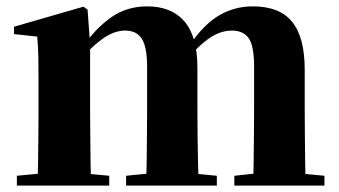

<svg xmlns="http://www.w3.org/2000/svg" viewBox="-20 -583 1065 603"><path d="M33 0V-31L137 -41H216L323 -31V0ZM97 0Q99 -26 99.5 -68.5Q100 -111 100.5 -157Q101 -203 101 -238V-322Q101 -371 100.5 -401Q100 -431 97 -468L24 -476V-499L242 -562L255 -553L263 -444V-441V-238Q263 -203 263.5 -157Q264 -111 264.5 -68.5Q265 -26 266 0ZM376 0V-31L476 -41H556L661 -31V0ZM438 0Q440 -26 440.5 -68Q441 -110 441.5 -156Q442 -202 442 -238V-373Q442 -435 425.5 -461Q409 -487 373 -487Q336 -487 297 -457.5Q258 -428 224 -384L221 -436H240Q282 -496 330.5 -529.5Q379 -563 442 -563Q519 -563 559.5 -515.5Q600 -468 600 -370V-238Q600 -202 600.5 -156Q601 -110 602 -68Q603 -26 604 0ZM716 0V-31L810 -41H893L999 -31V0ZM775 0Q776 -26 776.5 -68Q777 -110 777.5 -156Q778 -202 778 -238V-373Q778 -439 761 -463Q744 -487 708 -487Q671 -487 634.5 -461Q598 -435 559 -386L554 -445H578Q622 -508 669.5 -535.5Q717 -563 774 -563Q858 -563 897.5 -514.5Q937 -466 937 -364V-238Q937 -202 937.5 -156Q938 -110 938.5 -68Q939 -26 940 0Z"/></svg>

Font: Noto Serif JP Black
Style: Regular
Weight: 900
Designer: Ryoko NISHIZUKA 西塚涼子 (kana & ideographs); Frank Grießhammer (Latin, Greek & Cyrillic); Wenlong ZHANG 张文龙 (bopomofo); San
Foundry: Adobe
Version: Version 2.003-H1;hotconv 1.1.1;makeotfexe 2.6.0